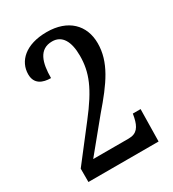

<svg xmlns="http://www.w3.org/2000/svg" viewBox="-176 -823 832 922"><g transform="rotate(-30 240.0 -362.0)"><path d="M41 0H430L433 -178H390L386 -157C376 -112 359 -84 313 -84H116L256 -255C353 -367 413 -451 413 -555C413 -656 345 -724 227 -724C109 -724 49 -664 49 -592C49 -538 90 -522 135 -522C135 -606 154 -672 227 -672C282 -672 309 -625 309 -546C309 -454 279 -381 184 -259L41 -74Z"/></g></svg>

Font: Noto Serif Bengali Condensed Medium
Style: Regular
Weight: 500
Width: 3
Designer: Juan Bruce, Universal Thirst, Indian Type Foundry and the Monotype Design Team.
Foundry: Monotype Imaging Inc.
Version: Version 2.003